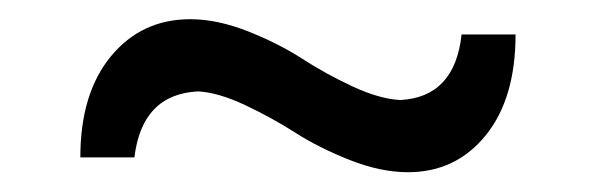

<svg xmlns="http://www.w3.org/2000/svg" viewBox="-20 -397 608 196"><path d="M396.5 -221.2Q368.7 -221.2 337.2 -233.6Q305.7 -246.1 282 -261.2Q258.3 -276.4 230.5 -289.6Q202.6 -302.7 182.1 -303.7Q125 -300.8 117.2 -236.3H62Q62 -301.8 93.3 -339.6Q124.5 -377.4 174.3 -377.4Q201.7 -377.4 233.2 -365Q264.6 -352.5 288.3 -337.2Q312 -321.8 339.8 -308.8Q367.7 -295.9 388.7 -294.9Q444.3 -297.9 451.2 -361.8H506.3Q506.3 -296.4 475.8 -258.8Q445.3 -221.2 396.5 -221.2Z"/></svg>

Font: Commissioner Flair
Style: Regular
Weight: 400
Designer: Kostas Bartsokas
Foundry: Kostas Bartsokas
Version: Version 1.000